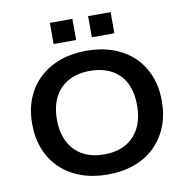

<svg xmlns="http://www.w3.org/2000/svg" viewBox="-96 -1004 1087 1108"><g transform="rotate(-10 447.0 -450.0)"><path d="M448 10Q361 10 291 -15.5Q221 -41 171 -88.5Q121 -136 94 -203Q67 -270 67 -353Q67 -436 94 -502.5Q121 -569 171.5 -616.5Q222 -664 292 -689.5Q362 -715 448 -715Q534 -715 604 -689.5Q674 -664 723.5 -617Q773 -570 800 -503.5Q827 -437 827 -354Q827 -271 800 -204Q773 -137 723.5 -89Q674 -41 604 -15.5Q534 10 448 10ZM448 -108Q521 -108 573 -137Q625 -166 653.5 -221Q682 -276 682 -353Q682 -431 654.5 -485.5Q627 -540 574 -568.5Q521 -597 448 -597Q374 -597 321.5 -568Q269 -539 240.5 -484.5Q212 -430 212 -352Q212 -276 240.5 -221Q269 -166 321.5 -137Q374 -108 448 -108ZM493 -786V-910H625V-786ZM269 -786V-910H401V-786Z"/></g></svg>

Font: Nunito Sans 10pt SemiExpanded
Style: Bold
Weight: 700
Width: 6
Designer: Vernon Adams
Foundry: Vernon Adams
Version: Version 3.101;gftools[0.9.27]